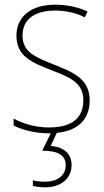

<svg xmlns="http://www.w3.org/2000/svg" viewBox="-20 -558 444 818"><path d="M285 145C285 98 253 68 196 64L222 8C316 -1 362 -53 362 -130C362 -226 287 -251 207 -284C132 -315 76 -334 76 -407C76 -477 130 -513 215 -513C260 -513 310 -502 341 -484L353 -509C317 -526 269 -538 215 -538C110 -538 50 -485 50 -407C50 -317 116 -292 199 -259C277 -229 335 -206 335 -131C335 -59 291 -15 189 -15C134 -15 82 -29 38 -53V-23C70 -7 125 10 189 10H196L160 84C225 84 260 102 260 146C260 191 222 216 173 216C152 216 136 215 120 210V234C135 238 153 240 173 240C239 240 285 203 285 145Z"/></svg>

Font: Noto Sans Sinhala UI SemiCondensed Thin
Style: Regular
Weight: 100
Width: 4
Designer: Jelle Bosma - Monotype Design Team
Foundry: Monotype Imaging Inc.
Version: Version 2.006